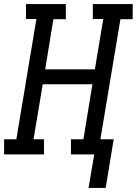

<svg xmlns="http://www.w3.org/2000/svg" viewBox="-30 -755 669 939"><path d="M487 164H403L431 0H317V-74H378L422 -343H179L134 -74H185V0H-10V-74H50L148 -662H97V-735H292V-661H231L191 -416H434L475 -662H424V-735H619V-661H559L461 -74H526Z"/></svg>

Font: Iosevka Slab Extended
Style: Italic
Weight: 400
Width: 7
Italic angle: -9°
Monospace: yes
Designer: Belleve Invis
Foundry: Belleve Invis
Version: Version 11.1.0; ttfautohint (v1.8.3)